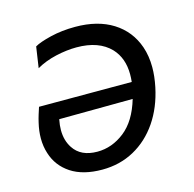

<svg xmlns="http://www.w3.org/2000/svg" viewBox="-83 -591 693 686"><g transform="rotate(-15 264.0 -248.0)"><path d="M214.5 11Q143.5 11 99 -18.2Q54.5 -47.5 39 -97.5Q30.5 -123.5 30.5 -153.5Q30.5 -180.5 37.5 -210Q40.5 -223.5 45 -238Q49.5 -252.5 53.5 -264.5H396.5Q398 -279 398 -292.5Q398 -352.5 363 -390Q320 -435 237.5 -435Q201 -435 160.5 -425.8Q120 -416.5 88 -398L99.5 -475.5Q118 -486.5 160.2 -496.8Q202.5 -507 251.5 -507Q335 -507 391 -471.8Q447 -436.5 469 -373Q481 -338 481 -296.5Q481 -263 473 -224.5Q458 -153 421.8 -100Q385.5 -47 332.5 -18Q279.5 11 214.5 11ZM111.5 -201.5Q107.5 -181.5 107.5 -163.5Q107.5 -125 126 -97Q153 -55.5 214 -55.5Q268.5 -55.5 315 -92Q361.5 -128.5 384 -205L112 -203Z"/></g></svg>

Font: Heraclito
Style: Italic
Weight: 400
Italic angle: -12°
Designer: Kostas Bartsokas (font) & Cristiano Sobral (main changes)
Foundry: Kostas Bartsokas (font) & Cristiano Sobral (main changes)
Version: Version 1.00;July 8, 2020;FontCreator 13.0.0.2655 64-bit